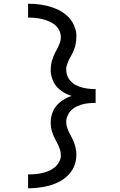

<svg xmlns="http://www.w3.org/2000/svg" viewBox="-20 -853 640 1026"><path d="M130 153V79Q141 79 152 78.5Q163 78 173.5 77Q184 76 194.5 74Q205 72 215.5 69Q226 66 236.5 62Q247 58 256 52.5Q265 47 273.5 40Q282 33 288.5 24Q295 15 300 3.5Q305 -8 305 -16V-25Q305 -41 300 -55.5Q295 -70 288 -84L274 -111Q271 -117 268 -123.5Q265 -130 262.5 -136.5Q260 -143 258 -149.5Q256 -156 254.5 -163Q253 -170 252 -178.5Q251 -187 251 -192V-199Q251 -214 254 -229Q257 -244 263 -258Q269 -272 278.5 -284Q288 -296 299 -305.5Q310 -315 325.5 -324Q341 -333 351 -336L362 -340Q348 -345 334.5 -351.5Q321 -358 308.5 -367Q296 -376 285.5 -387Q275 -398 268 -411.5Q261 -425 256 -442Q251 -459 251 -469V-481Q251 -504 257 -526.5Q263 -549 274 -570L288 -597Q291 -602 293.5 -608.5Q296 -615 298.5 -621Q301 -627 303 -634.5Q305 -642 305 -647V-655Q305 -666 302 -676.5Q299 -687 293.5 -696.5Q288 -706 280.5 -713.5Q273 -721 264 -727Q255 -733 245 -737.5Q235 -742 225 -745.5Q215 -749 204 -751.5Q193 -754 182.5 -755.5Q172 -757 159.5 -758Q147 -759 140 -759H130V-833Q147 -833 163.5 -832Q180 -831 197 -828.5Q214 -826 230.5 -822Q247 -818 262.5 -812.5Q278 -807 293.5 -799.5Q309 -792 322.5 -782Q336 -772 347.5 -760Q359 -748 367.5 -733.5Q376 -719 382 -700Q388 -681 388 -670V-655Q388 -646 387 -637Q386 -628 384.5 -619.5Q383 -611 380.5 -602.5Q378 -594 375 -586Q372 -578 368 -570Q364 -562 359.5 -554Q355 -546 351 -538.5Q347 -531 343.5 -522.5Q340 -514 337 -504Q334 -494 334 -489V-481Q334 -471 336 -461Q338 -451 342.5 -441.5Q347 -432 353.5 -424.5Q360 -417 367.5 -410.5Q375 -404 384 -399Q393 -394 402.5 -390.5Q412 -387 422 -384.5Q432 -382 442 -380.5Q452 -379 463.5 -378Q475 -377 482 -377H491V-303Q481 -303 471 -302.5Q461 -302 450.5 -301Q440 -300 430.5 -298Q421 -296 411 -292.5Q401 -289 392 -285Q383 -281 374.5 -275Q366 -269 359 -262Q352 -255 347 -246.5Q342 -238 338 -226.5Q334 -215 334 -208V-199Q334 -190 336 -181.5Q338 -173 341 -164.5Q344 -156 348 -148Q352 -140 356 -132.5Q360 -125 364 -117Q368 -109 371.5 -101Q375 -93 378 -84.5Q381 -76 383 -67.5Q385 -59 386.5 -49Q388 -39 388 -33V-25Q388 -8 384.5 8.5Q381 25 374 40.5Q367 56 356.5 69Q346 82 333.5 93Q321 104 306.5 112.5Q292 121 276.5 127.5Q261 134 244.5 138.5Q228 143 211.5 146Q195 149 175.5 151Q156 153 145 153Z"/></svg>

Font: R Plex Mono
Style: Regular
Weight: 400
Monospace: yes
Designer: Belleve Invis
Foundry: Belleve Invis
Version: Version 31.8.0